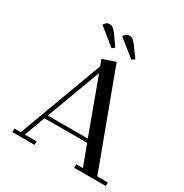

<svg xmlns="http://www.w3.org/2000/svg" viewBox="-201 -1053 1159 1210"><g transform="rotate(30 379.0 -448.0)"><path d="M58.1 0V-25.9H104L330.1 -636.2L313 -680.2L405.8 -711.9L661.1 -25.9H737.8V0H507.8V-25.9H556.2L500 -176.8H189.9L133.8 -25.9H219.2V0ZM199.2 -202.1H490.2L345.2 -595.2ZM210.9 -870.1 226.1 -889.2Q235.8 -896 248 -896Q262.7 -896 272.9 -889.2Q283.2 -882.3 297.9 -863.8L354 -785.2L335 -770ZM354 -870.1 371.1 -889.2Q380.9 -896 393.1 -896Q407.7 -896 417.2 -889.4Q426.8 -882.8 441.9 -863.8L500 -785.2L479 -770Z"/></g></svg>

Font: Dehuti
Style: Bold
Weight: 700
Version: Version 1.2